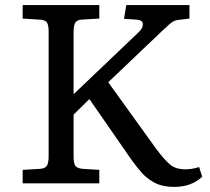

<svg xmlns="http://www.w3.org/2000/svg" viewBox="-20 -720 824 754"><path d="M664 14Q618 14 587 -2.5Q556 -19 534.5 -44Q513 -69 496 -93L331 -331L269 -270V-104Q269 -79 276 -69Q283 -59 304 -57L370 -53V0H69V-53L138 -57Q155 -58 163 -67.5Q171 -77 171 -108V-596Q171 -622 164 -632Q157 -642 135 -643L69 -647V-700H370V-647L301 -643Q283 -642 276 -631.5Q269 -621 269 -592V-350L524 -593Q542 -610 541 -626Q540 -642 514 -643L467 -646L476 -700H724V-647L682 -642Q671 -641 663.5 -637.5Q656 -634 645.5 -625Q635 -616 614 -596L405 -397L593 -136Q625 -93 647.5 -74Q670 -55 708 -55Q719 -55 733 -57Q747 -59 762 -64L774 -26Q732 14 664 14Z"/></svg>

Font: Literata 7pt
Style: Regular
Weight: 400
Designer: Latin by Veronika Burian and Jose Scaglione. Greek by Irene Vlachou. Cyrillic by Vera Evstafieva.
Foundry: TypeTogether
Version: Version 3.002